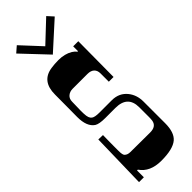

<svg xmlns="http://www.w3.org/2000/svg" viewBox="-315 -985 1010 1010"><g transform="rotate(-45 190.5 -480.0)"><path d="M42.5 -539.1 43 -638.2Q43 -737.8 129.9 -750Q154.8 -753.9 183.6 -753.9Q230.5 -753.9 263.7 -733.9Q277.8 -725.1 286.1 -713.9H290V-750H328.1L326.2 -485.8H291V-547.9Q291 -569.8 278.1 -582Q265.1 -594.2 240.2 -594.2H129.9Q108.9 -594.2 94.5 -582Q80.1 -569.8 80.1 -547.4Q80.1 -524.9 79.1 -503.2Q78.1 -481.4 78.9 -461.4Q79.6 -441.4 83.5 -430.9Q87.4 -420.4 94.7 -415Q106.4 -405.8 141.1 -405.8H232.9Q287.6 -405.8 319.3 -365.7Q346.2 -331.5 346.2 -283.2V-122.1Q346.2 -53.2 313.5 -25.4Q278.8 3.9 192.9 3.9Q108.9 3.9 71.8 -50.8H65.9V0H29.8L37.1 -310.1L70.8 -309.1Q70.3 -286.6 70.1 -266.6Q69.8 -246.6 69.8 -226.6V-191.9Q69.8 -163.1 77.1 -155.8Q88.4 -144 109.9 -144L170.4 -143.6L255.9 -143.1Q301.8 -143.1 307.6 -179.7Q309.1 -190.9 309.1 -205.1V-277.8Q309.1 -363.8 217.8 -363.8H143.1Q97.7 -363.8 80.1 -375Q42 -399.9 42 -472.2ZM183.6 -794.9 51.3 -935.1 84.5 -963.9 186.5 -854 302.2 -962.9 332.5 -929.7Z"/></g></svg>

Font: Smokum
Style: Regular
Weight: 400
Designer: Astigmatic (AOETI)
Foundry: Astigmatic (AOETI)
Version: Version 1.001